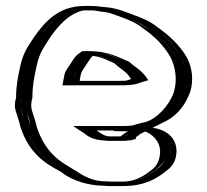

<svg xmlns="http://www.w3.org/2000/svg" viewBox="-20 -600 697 646"><path d="M314 -410C304 -411 292 -413 282 -413H276C268 -408 260 -395 255 -387L239 -363C233 -354 233 -350 230 -338L228 -328H386C394 -328 401 -328 408 -329C419 -329 428 -333 438 -336C425 -356 403 -366 386 -383C364 -392 341 -403 317 -409C316 -410 315 -410 314 -410ZM436 -164 424 -158C417 -152 411 -149 403 -143C402 -143 402 -143 402 -142C399 -141 396 -141 394 -141H353C350 -141 344 -141 337 -142C315 -142 304 -152 290 -161H386C404 -161 420 -162 436 -164ZM470 -172C520 -171 564 -128 552 -72C547 -49 536 -32 517 -19C488 5 449 26 395 26H353C348 26 341 26 332 25C276 25 239 3 204 -18L186 -29C128 -61 92 -102 69 -170C66 -182 63 -193 59 -206C53 -219 50 -232 50 -245C50 -254 51 -262 54 -271C54 -311 60 -341 67 -374C73 -405 83 -428 98 -452L116 -480C142 -517 171 -551 214 -569C231 -576 248 -580 265 -580H285C294 -580 304 -579 313 -578L327 -576C358 -574 379 -565 404 -556C437 -544 465 -533 491 -512C530 -484 564 -453 588 -410C606 -375 613 -330 600 -288C583 -239 542 -193 491 -178ZM395 -396C412 -379 434 -368 450 -344L462 -327L442 -322C433 -319 424 -314 409 -314C403 -313 394 -313 386 -313H210L215 -341C217 -352 220 -360 227 -371L242 -395C248 -405 258 -419 271 -428H282C327 -428 362 -410 395 -396ZM434 -179 521 -190 432 -145C427 -141 423 -139 417 -135V-130L405 -127C401 -126 398 -126 394 -126H353C349 -126 344 -126 336 -127C310 -127 294 -141 282 -149L240 -176H386C403 -176 419 -177 434 -179ZM333 10H332C289 10 252 -4 226 -21C220 -25 216 -28 211 -31L194 -42C139 -73 104 -110 83 -174C80 -187 77 -197 73 -210C70 -222 65 -232 65 -245C65 -253 67 -261 69 -269V-271C69 -310 75 -338 82 -371C88 -401 96 -422 111 -444L128 -472C154 -509 181 -539 220 -555C235 -562 250 -565 265 -565H285C294 -565 302 -564 311 -563L325 -561C353 -559 373 -551 399 -542C432 -530 458 -520 482 -500C520 -473 553 -443 575 -403C591 -370 597 -331 586 -293C569 -247 532 -205 487 -192C447 -181 406 -170 366 -159L470 -157C515 -156 546 -119 537 -75C533 -55 524 -42 508 -31C480 -8 445 11 395 11H353C348 11 341 11 333 10ZM317 -425C303 -426 296 -428 282 -428H271C258 -419 248 -405 242 -395L227 -371C220 -360 217 -352 215 -341L210 -313H386C394 -313 403 -313 409 -314C424 -314 433 -319 442 -322L462 -327L450 -344C433 -369 410 -381 395 -396C373 -405 349 -416 323 -423C318 -425 317 -425 317 -425ZM434 -179C419 -177 403 -176 386 -176H240L282 -149C294 -141 310 -127 336 -127C344 -126 349 -126 353 -126H394C398 -126 401 -126 405 -127L417 -130V-135C423 -139 427 -141 432 -145L521 -190ZM65 -245C65 -234 68 -223 73 -212C79 -200 80 -187 83 -174C104 -110 139 -73 194 -42L211 -31C216 -28 220 -25 226 -21C252 -4 289 10 332 10H333C341 11 348 11 353 11H395C445 11 479 -8 507 -31C522 -44 533 -54 537 -75C546 -119 515 -156 470 -157L366 -159C406 -170 447 -181 487 -192C532 -205 569 -247 586 -293C597 -331 591 -370 575 -403C553 -442 520 -473 482 -500C456 -519 433 -530 399 -542C373 -551 353 -559 325 -561L311 -563C302 -564 294 -565 285 -565H265C250 -565 235 -562 220 -555C181 -539 154 -509 128 -472L111 -444C96 -422 88 -401 82 -371C75 -338 69 -310 69 -271V-269C67 -261 65 -253 65 -245ZM386 -328H228L230 -338C232 -349 233 -355 239 -363L255 -387C260 -395 267 -406 276 -413H282C294 -413 302 -411 316 -410L318 -409C342 -403 364 -392 386 -383C406 -364 425 -355 438 -336C420 -330 409 -328 386 -328ZM353 -141H394C396 -141 398 -141 402 -142C403 -142 401 -143 402 -143C410 -148 418 -153 424 -158L436 -164C420 -162 404 -161 386 -161H290C303 -152 316 -142 337 -142C345 -142 349 -141 353 -141ZM332 25C342 26 347 26 353 26H395C449 26 489 5 517 -19C536 -32 547 -49 552 -72C563 -128 522 -170 470 -172L491 -178C542 -193 582 -238 600 -288C615 -329 605 -375 588 -410C564 -452 529 -485 491 -512C464 -534 437 -544 404 -556C379 -565 357 -574 327 -576L313 -578C304 -579 294 -580 285 -580H265C248 -580 231 -576 214 -569C171 -551 143 -517 116 -480L98 -452C82 -428 73 -405 67 -374C60 -341 54 -311 54 -271C52 -263 50 -254 50 -245C50 -228 56 -216 59 -206C63 -192 66 -183 69 -170C92 -103 128 -61 186 -29L204 -18C209 -15 212 -13 218 -9C245 10 286 25 332 25ZM282 -428H257L247 -421C233 -412 226 -399 221 -391L205 -367C198 -357 197 -350 195 -339L190 -313H386C395 -313 406 -313 413 -314C441 -315 453 -323 458 -324L479 -330L472 -340C456 -364 431 -376 415 -392C377 -408 342 -428 282 -428ZM437 -138C442 -141 447 -146 453 -150L539 -193L426 -178C414 -176 401 -176 386 -176H226L261 -153C270 -147 286 -129 333 -127C340 -126 346 -126 353 -126H394C403 -126 410 -127 415 -128H423L426 -130L437 -132ZM335 10H332C305 10 274 0 248 -17C243 -21 237 -24 232 -27L214 -38C161 -68 126 -106 104 -172C101 -185 98 -195 94 -208C90 -221 85 -231 85 -245C85 -253 86 -262 89 -270V-271C89 -311 95 -340 102 -373C108 -403 117 -425 132 -448L150 -476C176 -513 205 -544 239 -558C252 -564 260 -565 265 -565H285C290 -565 296 -565 302 -564L319 -561C339 -560 352 -556 381 -545C414 -533 437 -524 461 -505C499 -478 531 -448 554 -407C571 -373 577 -330 565 -290C548 -242 506 -200 471 -190C465 -188 458 -187 451 -185L359 -159L468 -157C476 -157 529 -130 517 -73C513 -51 502 -36 487 -26C458 -2 426 11 395 11H353C351 11 341 10 335 10ZM365 -387C385 -368 404 -360 417 -340L421 -334C403 -328 406 -328 386 -328H248L250 -340C252 -351 254 -358 260 -367L276 -391C280 -397 286 -406 292 -412C319 -409 340 -398 365 -387ZM305 -161H386C398 -161 410 -161 420 -162L403 -154C398 -150 392 -146 385 -141H353C334 -141 325 -147 305 -161ZM329 25C340 26 345 26 353 26H395C468 26 510 -1 538 -24C558 -38 568 -53 572 -74C581 -117 559 -167 477 -172C487 -175 498 -177 507 -180C569 -198 603 -244 620 -291C632 -331 627 -371 609 -406C586 -447 550 -480 512 -507C485 -529 455 -541 421 -553C398 -561 374 -573 334 -576L322 -577C310 -579 298 -580 285 -580H265C176 -580 131 -526 95 -476L77 -448C62 -425 53 -402 47 -372C40 -339 34 -310 34 -271V-270C31 -261 30 -253 30 -245C30 -230 36 -219 39 -208C43 -195 46 -186 49 -172C71 -107 106 -66 165 -33L183 -23C188 -20 190 -18 196 -14C223 5 270 24 329 25Z"/></svg>

Font: Blanket
Style: Black
Weight: 900
Foundry: Cannot Into Space Fonts
Version: Version 0.9